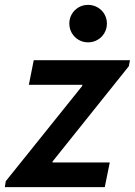

<svg xmlns="http://www.w3.org/2000/svg" viewBox="-33 -768 554 788"><path d="M-9.3 -24.4 304.7 -415.5V-419.9H85.4L105.5 -521H500.5L495.6 -496.1L182.6 -105V-101.1H417.5L397 0H-13.2ZM251.5 -671.4Q251.5 -692.4 261.7 -710Q272 -727.5 289.6 -737.8Q307.1 -748 328.6 -748Q349.6 -748 367.4 -737.8Q385.3 -727.5 395.5 -710Q405.8 -692.4 405.8 -671.4Q405.8 -650.4 395.5 -632.6Q385.3 -614.7 367.4 -604.5Q349.6 -594.2 328.6 -594.2Q307.1 -594.2 289.6 -604.5Q272 -614.7 261.7 -632.6Q251.5 -650.4 251.5 -671.4Z"/></svg>

Font: Reddit Sans Chocolate SemiBold
Style: Italic
Weight: 600
Italic angle: -11.25°
Designer: Stephen Hutchings
Version: Version 1.013